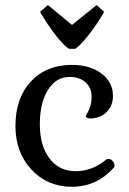

<svg xmlns="http://www.w3.org/2000/svg" viewBox="-20 -713 500 746"><path d="M272.5 -523.4Q289.1 -533.2 322.8 -575.2Q356.4 -617.2 384.8 -667L355.5 -693.4L259.8 -616.2L166 -693.4L135.7 -667Q164.1 -617.2 196.8 -575.7Q229.5 -534.2 248 -523.4ZM422.9 -62.5Q424.8 -63.5 424.8 -70.3Q424.8 -79.1 417.5 -87.4Q410.2 -95.7 402.3 -95.7Q395.5 -95.7 393.6 -93.8Q338.9 -47.9 274.4 -47.9Q210 -47.9 172.4 -97.2Q134.8 -146.5 134.8 -230.5Q134.8 -313.5 166.5 -363.8Q198.2 -414.1 250 -414.1Q289.1 -414.1 312.5 -393.1Q335.9 -372.1 335.9 -336.9Q335.9 -314.5 330.1 -297.9Q324.2 -281.2 318.8 -272.9Q313.5 -264.6 313.5 -261.7Q313.5 -252.9 330.1 -252.9Q369.1 -252.9 394 -277.3Q418.9 -301.8 418.9 -340.8Q418.9 -393.6 374.5 -427.2Q330.1 -460.9 259.8 -460.9Q160.2 -460.9 100.1 -396.5Q40 -332 40 -223.6Q40 -121.1 102.1 -54.2Q164.1 12.7 259.8 12.7Q356.4 12.7 422.9 -62.5Z"/></svg>

Font: Kurale
Style: Regular
Weight: 400
Version: 1.0; ttfautohint (v1.3)